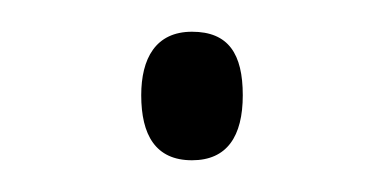

<svg xmlns="http://www.w3.org/2000/svg" viewBox="-20 -393 241 121"><path d="M69 -333C69 -308 78 -292 101 -292C123 -292 133 -307 133 -333C133 -359 124 -373 101 -373C78 -373 69 -356 69 -333Z"/></svg>

Font: Noto Sans Devanagari UI Condensed ExtraLight
Style: Regular
Weight: 200
Width: 3
Designer: Jelle Bosma - Monotype Design Team
Foundry: Monotype Imaging Inc.
Version: Version 2.004